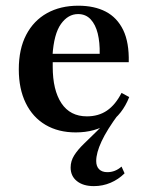

<svg xmlns="http://www.w3.org/2000/svg" viewBox="-20 -448 512 666"><path d="M305.6 197.6Q268.5 197.6 246.8 180.2Q225 162.9 225 133.1Q225 110.5 237.5 90.7Q250 71 271 50.8Q291.9 30.6 316.5 6.5Q341.1 -17.7 366.1 -49.2L391.9 -53.2Q350.8 2.4 332.3 42.3Q313.7 82.3 313.7 110.5Q313.7 129 323.8 139.1Q333.9 149.2 352.4 149.2Q379.8 149.2 401.6 129.8L412.1 153.2Q391.1 174.2 363.7 185.9Q336.3 197.6 305.6 197.6ZM242.7 11.3Q182.3 11.3 137.9 -14.9Q93.5 -41.1 69.4 -90.3Q45.2 -139.5 45.2 -207.3Q45.2 -278.2 71 -327.4Q96.8 -376.6 143.1 -402.4Q189.5 -428.2 251.6 -428.2Q307.3 -428.2 346.8 -407.7Q386.3 -387.1 407.3 -344Q428.2 -300.8 426.6 -232.3H125L123.4 -261.3H325.8Q326.6 -300.8 319 -331.9Q311.3 -362.9 294.4 -381Q277.4 -399.2 250.8 -399.2Q216.1 -399.2 191.5 -364.9Q166.9 -330.6 162.1 -255.6L163.7 -252.4Q162.9 -245.2 162.9 -236.3Q162.9 -227.4 162.9 -216.1Q162.9 -135.5 193.1 -89.9Q223.4 -44.4 281.5 -44.4Q321.8 -44.4 351.2 -64.5Q380.6 -84.7 401.6 -125.8L428.2 -111.3Q404.8 -51.6 357.3 -20.2Q309.7 11.3 242.7 11.3Z"/></svg>

Font: Playfair 5pt SemiExpanded Light
Style: Bold
Weight: 700
Version: Version 2.203